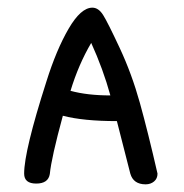

<svg xmlns="http://www.w3.org/2000/svg" viewBox="-20 -481 480 501"><path d="M110 -27Q106 -2 74.5 -2Q43 -2 43 -28Q43 -87 101 -268Q127 -351 159 -406Q191 -461 221 -461Q237 -461 249 -442Q261 -423 292.5 -355.5Q324 -288 345 -212.5Q366 -137 391 -28Q391 -15 382 -7.5Q373 0 360 0Q328 0 320 -28L285 -165Q197 -165 144 -179Q114 -69 110 -27ZM218 -369Q185 -313 164 -244Q208 -232 268 -232Q249 -301 218 -369Z"/></svg>

Font: Patrick Hand SC
Style: Regular
Weight: 400
Designer: Patrick Wagesreiter
Foundry: Patrick Wagesreiter
Version: Version 1.003;PS 001.003;hotconv 1.0.70;makeotf.lib2.5.58329